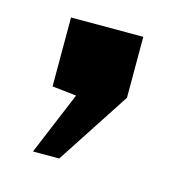

<svg xmlns="http://www.w3.org/2000/svg" viewBox="-59 -213 410 417"><g transform="rotate(15 146.5 -5.0)"><path d="M48.5 146.5 107.5 5 53 -1V-156H215.5V-19L107.5 146.5Z"/></g></svg>

Font: Public Sans ExtraBold
Style: Regular
Weight: 800
Designer: The Public Sans Project Authors: Dan O. Williams and USWDS (Libre Franklin designed by Pablo Impallari and Rodrigo Fuenz
Version: Version 1.007